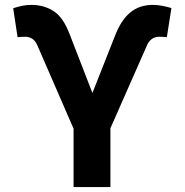

<svg xmlns="http://www.w3.org/2000/svg" viewBox="-20 -757 747 777"><path d="M277.7 0V-236.2L130.7 -574.6Q115.8 -608.3 81.3 -608.3Q74.2 -608.3 63.6 -607.6Q52.9 -606.9 51.1 -606.5L33.4 -723.7Q49.4 -729 67.5 -733.1Q85.6 -737.2 107.2 -737.2Q158.4 -737.2 197.6 -711.6Q236.9 -686.1 262.8 -616.1L354 -380.7L445 -611.2Q469.5 -675.1 506.6 -706.1Q543.7 -737.2 599.1 -737.2Q617.9 -737.2 637.6 -733.3Q657.3 -729.4 673.7 -724.4L655.2 -606.5Q652.7 -606.9 642.4 -607.6Q632.1 -608.3 625 -608.3Q606.5 -608.3 594.1 -598.9Q581.7 -589.5 575.3 -574.6L426.8 -237.9V0Z"/></svg>

Font: Inter Zeller
Style: Bold
Weight: 700
Designer: Rasmus Andersson; Joe Bland
Foundry: zeller
Version: Version 3.015;git-dec3a8cb1